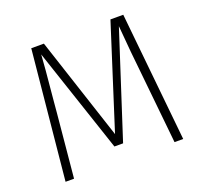

<svg xmlns="http://www.w3.org/2000/svg" viewBox="-119 -820 1007 957"><g transform="rotate(-20 384.0 -342.0)"><path d="M696 0H650L616 -334Q597 -509 587 -638L407 -82H361L175 -638Q173 -594 154 -396Q153 -377 149 -339L117 0H72L139 -684H206L385 -139L559 -684H627Z"/></g></svg>

Font: FiraGO ExtraLight
Style: Regular
Weight: 200
Designer: bBox Type
Foundry: bBox Type GmbH
Version: Version 1.001